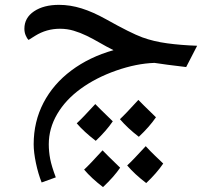

<svg xmlns="http://www.w3.org/2000/svg" viewBox="-20 -410 849 788"><path d="M150.9 338.9Q136.7 303.2 127.4 259Q118.2 214.8 118.2 182.1Q118.2 89.4 158.4 12Q198.7 -65.4 272.9 -120.8Q347.2 -176.3 445.8 -204.1Q415.5 -219.2 388.7 -234.9Q361.8 -250.5 335.7 -263.2Q309.6 -275.9 282.7 -283.9Q255.9 -292 226.1 -292Q170.9 -292 124.5 -263.2L97.2 -246.1Q90.3 -252.9 85.2 -265.4Q80.1 -277.8 80.1 -292Q80.1 -336.9 119.6 -363.5Q159.2 -390.1 222.2 -390.1Q268.1 -390.1 314.9 -375.5Q361.8 -360.8 415 -331.1Q517.1 -273.9 563.7 -256.8Q610.4 -239.7 666.3 -232.2Q722.2 -224.6 789.1 -222.2L744.1 -134.8Q657.7 -145 613.8 -151.9Q540 -149.4 457 -120.4Q374 -91.3 311.5 -45.9Q249 -0.5 214.6 58.3Q180.2 117.2 180.2 182.1Q180.2 211.9 186 242.4Q191.9 272.9 209 317.9ZM473.1 278.3Q447.8 315.4 402.8 357.9Q355.5 321.8 325.2 286.1Q345.7 267.6 400.9 207Q411.6 218.8 473.1 278.3ZM649.9 261.2Q623 300.8 580.1 341.3Q532.7 305.2 502 269Q524.9 248 578.1 189.9Q597.7 211.4 615.2 228Q632.8 244.6 649.9 261.2ZM442.9 87.9Q416 127.4 373 168Q324.7 130.9 294.9 96.2Q317.9 75.2 371.1 17.1Q381.3 28.3 442.9 87.9ZM620.1 71.3Q593.8 109.9 549.8 151.4Q503.9 116.2 472.2 79.1Q492.7 60.5 547.9 0Q558.6 11.7 620.1 71.3Z"/></svg>

Font: Droid Arabic Naskh
Style: Regular
Weight: 400
Designer: Pascal Zoghbi
Foundry: Ascender Corporation
Version: Version 1.00